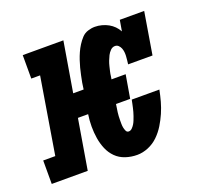

<svg xmlns="http://www.w3.org/2000/svg" viewBox="-122 -654 823 777"><g transform="rotate(-20 289.0 -265.0)"><path d="M344 8Q318 8 294 0Q270 -8 253 -25Q236 -42 226.5 -64.5Q217 -87 213 -112Q209 -137 209 -163Q209 -189 213 -215H169L133 0H-22V-101H30L84 -429H46V-530H221L185 -315H230L234 -343Q237 -358 240 -373Q243 -388 247 -403Q251 -418 256 -433Q261 -448 267.5 -462.5Q274 -477 282.5 -490.5Q291 -504 302 -516Q313 -528 328.5 -533Q344 -538 359 -538Q374 -538 389 -534Q404 -530 416.5 -523Q429 -516 439 -506Q449 -496 456 -483L464 -530H569L539 -349H434Q435 -358 436 -366.5Q437 -375 437.5 -384Q438 -393 437 -401.5Q436 -410 433 -417.5Q430 -425 424 -431Q418 -437 409 -437Q398 -437 389.5 -428.5Q381 -420 376 -410Q371 -400 367 -389.5Q363 -379 360.5 -368.5Q358 -358 355.5 -347.5Q353 -337 352 -327L350 -315H411L394 -215H333Q332 -206 330.5 -198Q329 -190 328 -181.5Q327 -173 326.5 -165Q326 -157 326 -148.5Q326 -140 326 -132Q326 -124 327.5 -116Q329 -108 332.5 -100.5Q336 -93 344 -93Q352 -93 358.5 -99.5Q365 -106 369.5 -113.5Q374 -121 377 -129Q380 -137 383 -145Q386 -153 388 -161Q390 -169 392 -177Q394 -185 395.5 -193Q397 -201 399 -210H518Q513 -185 506.5 -161.5Q500 -138 490 -115Q480 -92 466.5 -70Q453 -48 434.5 -30Q416 -12 392 -2Q368 8 344 8Z"/></g></svg>

Font: Iosevka Curly Slab ExObl
Style: Bold
Weight: 700
Width: 7
Italic angle: -9°
Monospace: yes
Designer: Belleve Invis
Foundry: Belleve Invis
Version: Version 11.0.0; ttfautohint (v1.8.3)